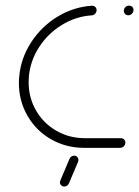

<svg xmlns="http://www.w3.org/2000/svg" viewBox="-20 -539 507 700"><path d="M48.9 -236.3Q48.9 -247.8 50 -259.3Q55.9 -326.7 93.3 -384.4Q130.7 -442.2 189.3 -478Q247.8 -513.7 314.8 -518.1Q321.9 -518.5 327 -513.9Q332.2 -509.3 332.2 -502.2Q332.2 -494.8 327 -489.1Q321.9 -483.3 314.4 -483Q256.7 -479.3 205.9 -448.3Q155.2 -417.4 122.8 -367.6Q90.4 -317.8 85.2 -259.3Q84.4 -252.6 84.4 -239.6Q84.4 -183 111.3 -136.3Q138.1 -89.6 185.2 -62.4Q232.2 -35.2 289.6 -35.2H420.7Q427.8 -35.2 432.4 -30.6Q437 -25.9 437 -19.3Q437 -11.1 431.3 -5.6Q425.6 0 417.8 0H286.7Q220.4 0 165.9 -31.3Q111.5 -62.6 80.2 -116.9Q48.9 -171.1 48.9 -236.3ZM431.5 -499.6Q431.5 -507.4 437.2 -513Q443 -518.5 450.7 -518.5Q457.4 -518.5 462 -514.1Q466.7 -509.6 466.7 -503Q466.7 -494.8 461.1 -489.1Q455.6 -483.3 447.8 -483.3Q440.7 -483.3 436.1 -488Q431.5 -492.6 431.5 -499.6ZM198.5 125.6Q198.5 123.3 200 118.9L233.3 40.4Q235.2 35.2 240 31.9Q244.8 28.5 250.4 28.5Q257 28.5 261.5 33.1Q265.9 37.8 265.9 44.4Q265.9 47.4 264.8 50.7L231.5 128.9Q229.6 134.1 224.8 137.6Q220 141.1 214.1 141.1Q207.4 141.1 203 136.5Q198.5 131.9 198.5 125.6Z"/></svg>

Font: 26F Galaxy Sans Light
Style: Italic
Weight: 300
Italic angle: -5°
Designer: C₂₉H₂₅N₃O₅
Version: Version 1.200